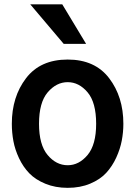

<svg xmlns="http://www.w3.org/2000/svg" viewBox="-20 -859 630 896"><path d="M162.1 -281.2Q162.1 -183.6 202.1 -135.7Q242.2 -87.9 295.9 -87.9Q348.6 -87.9 388.7 -135.7Q428.7 -183.6 428.7 -281.2Q428.7 -380.9 388.7 -428.2Q348.6 -475.6 295.9 -475.6Q243.2 -475.6 202.6 -428.2Q162.1 -380.9 162.1 -281.2ZM35.2 -281.2Q35.2 -407.2 101.6 -494.1Q168 -581.1 295.9 -581.1Q422.9 -581.1 489.3 -494.1Q555.7 -407.2 555.7 -281.2Q555.7 -242.2 548.3 -203.1Q541 -164.1 522.5 -123.5Q503.9 -83 475.6 -52.2Q447.3 -21.5 400.9 -2Q354.5 17.6 295.9 17.6Q238.3 17.6 191.9 -1.5Q145.5 -20.5 116.7 -50.3Q87.9 -80.1 68.8 -120.6Q49.8 -161.1 42.5 -200.7Q35.2 -240.2 35.2 -281.2ZM121.1 -838.9H270.5L381.8 -654.3H277.3Z"/></svg>

Font: Gothic A1
Style: Bold
Weight: 700
Version: Version 2.50